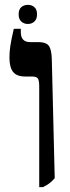

<svg xmlns="http://www.w3.org/2000/svg" viewBox="-20 -766 289 793"><path d="M142 7V-408Q142 -432 137 -441Q132 -450 112 -450H84Q49 -450 34 -469Q19 -488 19 -529Q19 -553 23 -578.5Q27 -604 37 -647H66V-633Q66 -592 105 -592H140Q170 -592 181.5 -577Q193 -562 194 -521L206 -30Q193 -15 181.5 -7Q170 1 157 7ZM95 -667Q79 -667 68 -677Q57 -687 57 -707Q57 -727 68 -736.5Q79 -746 95 -746Q111 -746 122 -736.5Q133 -727 133 -707Q133 -687 122 -677Q111 -667 95 -667Z"/></svg>

Font: Noto Serif Hebrew Condensed
Style: Bold
Weight: 700
Width: 3
Designer: Monotype Design Team
Foundry: Monotype Imaging Inc.
Version: Version 2.004; ttfautohint (v1.8.4.7-5d5b)